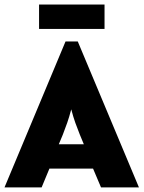

<svg xmlns="http://www.w3.org/2000/svg" viewBox="-21 -817 626 837"><path d="M-1.4 0 264.6 -636.1H318.1L584.7 0H419.4L384.7 -81.9H194.4L160.4 0ZM235.4 -188.2H344.4L327.1 -229.9Q316 -257.6 307.3 -281.9Q298.6 -306.2 289.6 -340.3Q280.6 -306.2 272.2 -282.3Q263.9 -258.3 252.8 -229.9ZM149.3 -691V-797.2H434.7V-691Z"/></svg>

Font: Afacad Flux ExtraBold
Style: Regular
Weight: 800
Designer: Kristian Moeller
Foundry: Dicotype
Version: Version 1.100